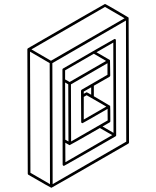

<svg xmlns="http://www.w3.org/2000/svg" viewBox="-20 -853 772 949"><path d="M296.4 -33.2Q290.5 -33.2 289.6 -39.6L288.6 -509.3Q288.6 -512.7 292 -514.6Q544.4 -660.6 546.4 -660.6Q551.8 -660.2 552.7 -655.8Q553.2 -655.3 554.2 -184.6Q554.2 -180.7 551.3 -179.2Q298.3 -33.2 296.4 -33.2ZM324.2 -447.8 504.4 -551.8 443.8 -587.4 301.8 -505.4V-460.4ZM394 -262.2 505.4 -326.2 408.2 -382.3 394 -374ZM430.7 -384.8V-421.4L394 -400.4V-389.6L408.2 -397Q410.2 -397 430.7 -384.8ZM331.5 -153.8 512.2 -257.8 511.7 -314.9Q389.2 -244.1 387.7 -244.1Q382.8 -244.1 381.3 -249Q380.9 -249.5 380.4 -403.8Q380.9 -407.7 383.8 -409.7L511.2 -483.4V-540.5L330.6 -436ZM318.4 -153.8 317.4 -436 301.8 -445.3 302.7 -162.6ZM303.2 -51.3 534.7 -185.1 473.6 -220.2Q326.7 -135.7 324.2 -135.7Q323.7 -135.7 323.2 -135.7Q322.8 -135.7 322.3 -136.2L302.7 -147.5ZM541 -196.3 540 -642.6 457 -594.7 522.5 -556.6Q522.9 -555.7 523.7 -554.2Q524.4 -552.7 524.9 -479.5Q524.4 -476.1 521.5 -473.6L443.8 -429.2V-377.4Q523.4 -330.6 523.7 -330.1Q523.9 -329.6 524.4 -329.6Q525.4 -326.7 525.4 -253.9Q525.4 -250 522 -248L486.8 -228ZM233.9 75.2Q231.4 75.2 120.1 10.7Q117.2 8.8 117.2 4.9L115.2 -609.9Q115.7 -612.8 118.7 -614.7Q497.1 -833.5 499 -833.5Q501 -833.5 557.1 -800.8Q613.3 -768.1 613.8 -767.3Q614.3 -766.6 614.7 -766.6Q615.2 -764.6 615.7 -764.6L617.7 -148.9Q617.2 -145 614.3 -143.1Q236.3 75.2 233.9 75.2ZM227.1 57.1 225.6 -541 128.4 -597.7 130.4 1ZM231.9 -552.7 595.7 -762.7 499 -818.8 135.3 -608.9ZM240.2 57.1 604 -152.8 602.5 -751.5 238.8 -541Z"/></svg>

Font: 3D Isometric
Style: Regular
Weight: 400
Designer: GGBotNet
Version: 1.10